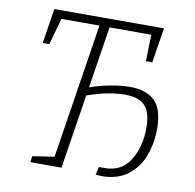

<svg xmlns="http://www.w3.org/2000/svg" viewBox="-79 -775 873 861"><g transform="rotate(10 358.0 -344.5)"><path d="M647 -246Q647 -180 625.5 -122.5Q604 -65 557 -29.5Q510 6 439 6Q430 6 411 4L420 -32H446Q523 -32 561 -94Q599 -156 599 -241Q599 -313 570 -342.5Q541 -372 481 -372Q403 -372 308 -338L255 0H113L117 -28L216 -43L312 -657H139L105 -536H75L100 -695H599L574 -536H545L548 -657H358L314 -376Q359 -392 407 -401Q455 -410 495 -410Q570 -410 608.5 -372.5Q647 -335 647 -246Z"/></g></svg>

Font: Bitter Pro Light
Style: Italic
Weight: 300
Italic angle: -9°
Designer: Sol Matas, and Bitter project Authors
Foundry: Sol Matas
Version: Version 1.010